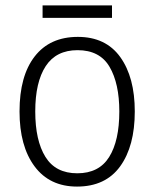

<svg xmlns="http://www.w3.org/2000/svg" viewBox="-20 -678 569 708"><path d="M477 -267Q477 -139 423 -64.5Q369 10 264 10Q163 10 107.5 -64.5Q52 -139 52 -267Q52 -398 108 -470Q164 -542 267 -542Q370 -542 423.5 -467.5Q477 -393 477 -267ZM110 -267Q110 -160 147.5 -99.5Q185 -39 265 -39Q345 -39 382.5 -99Q420 -159 420 -267Q420 -370 384 -431.5Q348 -493 266 -493Q187 -493 148.5 -434Q110 -375 110 -267ZM393 -658V-612H137V-658Z"/></svg>

Font: Noto Sans Arabic SemCond Light
Style: Regular
Weight: 300
Width: 4
Designer: Monotype Design Team, Nadine Chahine, Nizar Qandah and Khaled Hosny
Foundry: Monotype Imaging Inc.
Version: Version 2.012; ttfautohint (v1.8.4.7-5d5b)